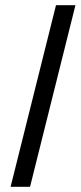

<svg xmlns="http://www.w3.org/2000/svg" viewBox="-20 -720 311 740"><path d="M20.8 0 195.8 -700H270.8L95.8 0Z"/></svg>

Font: Funnel Sans Light
Style: Italic
Weight: 300
Italic angle: -14.036°
Designer: NORD ID, Kristian Moeller
Foundry: Dicotype
Version: Version 1.000